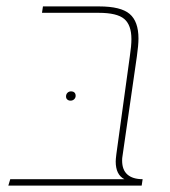

<svg xmlns="http://www.w3.org/2000/svg" viewBox="-20 -579 531 599"><path d="M361 -78Q361 -49 377.5 -34.5Q394 -20 425 -20L422 0H6L12 -20H368Q341 -34 341 -75Q341 -82 343 -98L385 -403Q390 -436 390 -457Q390 -501 367.5 -520Q345 -539 288 -539H111L114 -559H289Q357 -559 384.5 -535.5Q412 -512 412 -459Q412 -438 407 -403L362 -91Q361 -86 361 -78ZM216 -280Q216 -287 212 -290.5Q208 -294 202 -294Q195 -294 190.5 -289.5Q186 -285 186 -278Q186 -272 190 -268.5Q194 -265 200 -265Q207 -265 211.5 -269.5Q216 -274 216 -280Z"/></svg>

Font: FiraGO Thin
Style: Italic
Weight: 100
Italic angle: -8°
Designer: bBox Type GmbH
Foundry: bBox Type GmbH
Version: Version 1.001